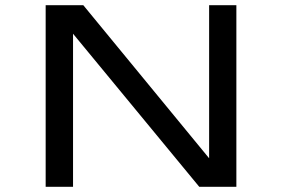

<svg xmlns="http://www.w3.org/2000/svg" viewBox="-20 -720 1090 740"><path d="M786 -700H891V0H748L261.5 -590V0H156V-700H301L786 -110Z"/></svg>

Font: League Mono Extended
Style: Regular
Weight: 400
Width: 9
Designer: Tyler Finck
Foundry: The League of Moveable Type / Tyler Finck
Version: Version 2.210